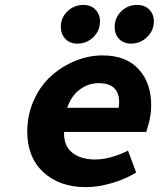

<svg xmlns="http://www.w3.org/2000/svg" viewBox="-20 -748 645 780"><path d="M293.9 -570.8Q263.7 -570.8 245.4 -590.1Q227.1 -609.4 227.1 -639.2Q227.1 -675.8 253.9 -701.9Q280.8 -728 318.8 -728Q349.1 -728 367.7 -709Q386.2 -689.9 386.2 -661.1Q386.2 -623.5 359.4 -597.2Q332.5 -570.8 293.9 -570.8ZM512.2 -570.8Q481.9 -570.8 463.9 -589.8Q445.8 -608.9 445.8 -638.2Q445.8 -675.8 472.4 -701.9Q499 -728 537.1 -728Q567.9 -728 586.4 -709.2Q605 -690.4 605 -661.1Q605 -624 577.6 -597.4Q550.3 -570.8 512.2 -570.8ZM328.1 12.2Q222.2 12.2 156.5 -48.1Q90.8 -108.4 90.8 -212.9Q90.8 -282.2 117.9 -341.8Q145 -401.4 188.7 -440.2Q232.4 -479 286.6 -501Q340.8 -522.9 396 -522.9Q492.2 -522.9 543.2 -467Q594.2 -411.1 594.2 -320.8Q594.2 -302.2 591.6 -283.2Q588.9 -264.2 586.2 -253.9Q583.5 -243.7 579.1 -228.5Q574.7 -213.4 574.2 -211.9H240.2Q238.3 -155.8 273.2 -127.9Q308.1 -100.1 366.2 -100.1Q427.7 -100.1 500 -136.2L533.2 -46.9Q487.3 -19.5 432.4 -3.7Q377.4 12.2 328.1 12.2ZM252.9 -310.1H461.9Q469.7 -356.9 449.7 -383.5Q429.7 -410.2 380.9 -410.2Q339.4 -410.2 304.7 -384.8Q270 -359.4 252.9 -310.1Z"/></svg>

Font: Office Code Pro D Bold Italic
Style: Regular
Weight: 700
Italic angle: -9°
Designer: Nathan Rutzky & Paul D. Hunt
Foundry: Adobe Systems Incorporated
Version: Version 1.004;PS 001.004;hotconv 1.0.70;makeotf.lib2.5.58329